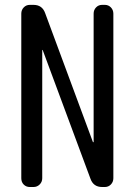

<svg xmlns="http://www.w3.org/2000/svg" viewBox="-20 -750 540 770"><path d="M99.6 0Q85 0 75.2 -9.8Q65.4 -19.5 65.4 -35.2V-695.3Q65.4 -710 75.2 -720.2Q85 -730.5 99.6 -730.5H114.3Q149.4 -730.5 161.1 -697.3L352.5 -180.7Q352.5 -179.7 354 -179.7Q355.5 -179.7 355.5 -180.7V-695.3Q355.5 -710 365.2 -720.2Q375 -730.5 389.6 -730.5H400.4Q415 -730.5 424.8 -720.2Q434.6 -710 434.6 -695.3V-35.2Q434.6 -20.5 424.8 -10.3Q415 0 400.4 0H389.6Q354.5 0 342.8 -33.2L151.4 -548.8Q151.4 -549.8 150.4 -549.8Q149.4 -549.8 149.4 -548.8V-35.2Q149.4 -20.5 139.2 -10.3Q128.9 0 114.3 0Z"/></svg>

Font: Rounded-L Mgen+ 2m regular
Style: Regular
Weight: 400
Designer: [Source Han Sans]
Ryoko NISHIZUKA  (kana & ideographs); Paul D. Hunt (Latin, Greek & Cyrillic); Wenlong ZHANG  (bopomofo
Version: Version 1.059.20150602